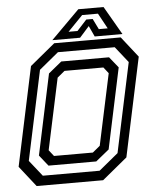

<svg xmlns="http://www.w3.org/2000/svg" viewBox="-58 -906 769 955"><g transform="rotate(-5 326.5 -429.0)"><path d="M86 0 5 -103 110 -597 235 -700H567L648 -597L543 -103L418 0ZM185 -141.5H379L416 -172L492 -528L468 -558.5H274L237 -528L161 -172ZM121 -48.5H404.5L501 -128L596 -574.5L533 -654H249.5L153 -574.5L58 -128ZM153.5 -96 110.5 -150 196 -552.5 262 -606.5H500.5L544 -552.5L458.5 -150L392 -96ZM369 -858H495L577 -716H438.5L413.5 -770L365.5 -716H227ZM385.5 -827.5 311 -750.5H355.5L404 -803.5H436L462 -750.5H506.5L464.5 -827.5Z"/></g></svg>

Font: Tourney Thin Medium
Style: Italic
Weight: 500
Italic angle: -12°
Version: Version 1.015